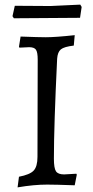

<svg xmlns="http://www.w3.org/2000/svg" viewBox="-20 -798 401 830"><path d="M213 -112C213 -206.7 217.7 -350.7 227 -544C228.3 -563.3 233.7 -576.8 243 -584.5C252.3 -592.2 271 -597.7 299 -601L303 -646C247.7 -640 206 -637 178 -637C157.3 -637 121 -638 69 -640L62 -596L64 -592L106 -594C120.7 -594 130.5 -590.3 135.5 -583C140.5 -575.7 143 -561.3 143 -540L142 -120C142 -92 136.5 -72.2 125.5 -60.5C114.5 -48.8 93.3 -40 62 -34L56 12C102.7 4 145.3 0 184 0C207.3 0 247 1 303 3L312 -43L310 -47L257 -44C239.7 -44 228 -48.5 222 -57.5C216 -66.5 213 -84.7 213 -112ZM327 -778 198 -772C158.7 -772 107.3 -772.3 44 -773L34 -728L40 -719L326 -721L333 -768Z"/></svg>

Font: Alegreya SC
Style: Regular
Weight: 400
Designer: Juan Pablo del Peral
Foundry: Juan Pablo del Peral
Version: Version 1.003